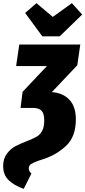

<svg xmlns="http://www.w3.org/2000/svg" viewBox="-46 -978 540 1215"><path d="M332 -748H222L113 -896L185 -958L288 -871L409 -958L474 -886ZM76 -696H462L443 -565L282 -395Q353 -390 393.5 -346.5Q434 -303 434 -223Q434 -112 371.5 -54.5Q309 3 231 28Q189 41 168.5 50.5Q148 60 142 68Q136 76 136 88Q136 106 153 120L104 217Q42 195 8 161.5Q-26 128 -26 73Q-26 25 -2 -6Q22 -37 50 -52Q78 -67 122 -84Q163 -100 185 -112.5Q207 -125 220.5 -149.5Q234 -174 234 -217Q234 -259 217 -277Q200 -295 164 -295H84L97 -397L251 -560H56Z"/></svg>

Font: Fira Sans Extra Condensed Black
Style: Italic
Weight: 900
Width: 3
Italic angle: -8°
Designer: Carrois Corporate & Edenspiekermann AG
Foundry: Carrois Corporate GbR & Edenspiekermann AG
Version: Version 4.203